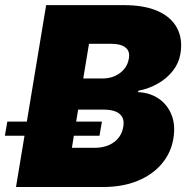

<svg xmlns="http://www.w3.org/2000/svg" viewBox="-63 -748 749 768"><path d="M1 0 121.6 -727.5H432.1Q515.1 -727.5 568.8 -703.4Q622.6 -679.2 645.5 -635.3Q668.5 -591.3 658.7 -533.2Q652.8 -496.1 628.9 -465.3Q605 -434.6 568.8 -413.8Q532.7 -393.1 489.7 -384.8V-379.4Q536.1 -377.4 571.3 -353.8Q606.4 -330.1 623 -289.1Q639.6 -248 630.4 -193.4Q621.1 -136.7 584.2 -93Q547.4 -49.3 487.8 -24.7Q428.2 0 349.1 0ZM224.6 -156.7H314Q361.8 -156.7 392.8 -179.2Q423.8 -201.7 430.2 -241.7Q434.1 -264.2 426 -279.3Q418 -294.4 399.2 -302Q380.4 -309.6 351.1 -309.6H249.5ZM270 -434.1H348.1Q374 -434.1 396.2 -443.8Q418.5 -453.6 433.6 -471.7Q448.7 -489.7 452.6 -514.6Q457.5 -543.9 438.5 -558.3Q419.4 -572.8 382.8 -572.8H293ZM-43.5 -205.1 -33.7 -261.7H344.7L335 -205.1Z"/></svg>

Font: Inter 16pt Black
Style: Italic
Weight: 900
Italic angle: -9.3988°
Version: Version 4.001;git-66647c0bb